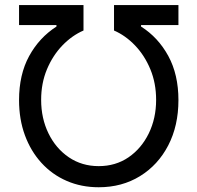

<svg xmlns="http://www.w3.org/2000/svg" viewBox="-20 -748 799 777"><path d="M57.1 -342.8Q57.1 -446.3 97.9 -521Q138.7 -595.7 208.5 -640.6V-646.5H57.1V-727.5H317.9V-624.5Q271.5 -604.5 232.4 -564Q193.4 -523.4 169.9 -467.3Q146.5 -411.1 146.5 -343.8Q146.5 -269 176.3 -208Q206.1 -147 258.8 -111.3Q311.5 -75.7 379.4 -75.7Q447.8 -75.7 500 -111.3Q552.2 -147 582 -208Q611.8 -269 611.8 -343.8Q611.8 -411.1 588.6 -467.3Q565.4 -523.4 526.6 -564Q487.8 -604.5 441.4 -624.5V-727.5H702.1V-646.5H550.8V-640.6Q620.1 -596.7 661.1 -521.5Q702.1 -446.3 702.1 -342.8Q702.1 -239.3 660.9 -159.7Q619.6 -80.1 546.6 -35.2Q473.6 9.8 379.4 9.8Q309.1 9.8 250 -15.9Q190.9 -41.5 147.7 -88.9Q104.5 -136.2 80.8 -200.7Q57.1 -265.1 57.1 -342.8Z"/></svg>

Font: Inter 17pt
Style: Regular
Weight: 400
Version: Version 4.001;git-66647c0bb